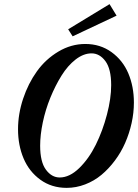

<svg xmlns="http://www.w3.org/2000/svg" viewBox="-20 -887 662 920"><path d="M328.1 -712.9 306.6 -746.6 504.9 -867.2 538.6 -812ZM299.3 13.2Q227.1 13.2 173.3 -25.9Q119.6 -64.9 93 -127.9Q66.4 -190.9 66.4 -267.6Q66.4 -340.8 90.8 -414.1Q115.2 -487.3 157 -545.4Q198.7 -603.5 259.8 -639.9Q320.8 -676.3 388.7 -676.3Q460.4 -676.3 514.4 -637.2Q568.4 -598.1 595 -535.2Q621.6 -472.2 621.6 -395.5Q621.6 -346.7 610.6 -297.1Q599.6 -247.6 579.8 -202.4Q560.1 -157.2 530.5 -117.7Q501 -78.1 466.1 -49.1Q431.2 -20 387.9 -3.4Q344.7 13.2 299.3 13.2ZM266.1 -36.6Q313.5 -36.6 359.9 -81.8Q406.2 -127 439.2 -193.8Q472.2 -260.7 492.4 -337.9Q512.7 -415 512.7 -479Q512.7 -556.6 485.1 -594Q457.5 -631.3 418.5 -631.3Q380.4 -631.3 342.5 -602.1Q304.7 -572.8 274.9 -524.9Q245.1 -477.1 221.4 -419.2Q197.8 -361.3 185.1 -300.8Q172.4 -240.2 172.4 -189Q172.4 -111.3 200 -74Q227.5 -36.6 266.1 -36.6Z"/></svg>

Font: Elstob 6pt SemiBold
Style: Italic
Weight: 600
Italic angle: -20°
Designer: Peter S. Baker
Version: Version 1.015